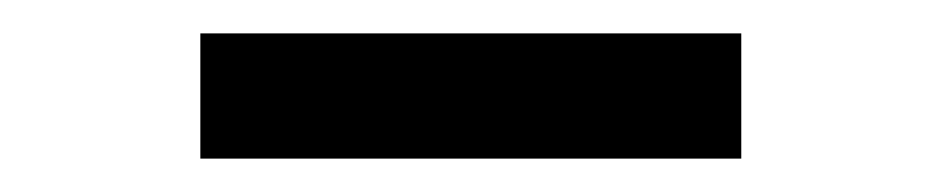

<svg xmlns="http://www.w3.org/2000/svg" viewBox="-20 -686 563 115"><path d="M100 -666H424V-591H100Z"/></svg>

Font: Cabin Medium
Style: Regular
Weight: 500
Designer: Pablo Impallari
Foundry: Pablo Impallari. http://www.impallari.com Igino Marini. http://www.ikern.com
Version: Version 2.001